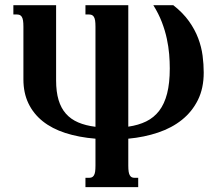

<svg xmlns="http://www.w3.org/2000/svg" viewBox="-20 -539 872 757"><path d="M72.3 -433.6Q72.3 -448.7 70.8 -458Q69.3 -467.3 65.9 -472.7Q62.5 -478 57.6 -480Q52.7 -481.9 46.4 -481.9H32.7V-518.6H201.2V-222.2Q201.2 -177.2 210.9 -144.8Q220.7 -112.3 240 -90.6Q259.3 -68.8 288.3 -56.4Q317.4 -43.9 356.4 -39.1V-433.6Q356.4 -448.7 355 -458Q353.5 -467.3 350.1 -472.7Q346.7 -478 341.8 -480Q336.9 -481.9 330.6 -481.9H316.9V-518.6H485.8V-39.6Q525.9 -45.4 556.4 -60.3Q586.9 -75.2 607.7 -102.3Q628.4 -129.4 638.9 -170.4Q649.4 -211.4 649.4 -269.5Q649.4 -295.9 647 -325.4Q644.5 -355 637.7 -386.7Q630.9 -418.5 618.2 -451.7Q605.5 -484.9 584.5 -518.6H663.1Q701.7 -488.3 725.1 -455.3Q748.5 -422.4 761.5 -387.9Q774.4 -353.5 778.8 -319.3Q783.2 -285.2 783.2 -252.9Q783.2 -190.9 760.3 -144.8Q737.3 -98.6 697.5 -66.7Q657.7 -34.7 603.3 -16.4Q548.8 2 485.8 7.8V113.8Q485.8 128.9 487.3 138.2Q488.8 147.5 492.2 152.8Q495.6 158.2 500.2 160.2Q504.9 162.1 511.7 162.1H524.9V198.7H316.9V162.1H330.6Q336.9 162.1 341.8 160.2Q346.7 158.2 350.1 152.8Q353.5 147.5 355 138.2Q356.4 128.9 356.4 113.8V7.8Q290.5 2.4 237.8 -14.6Q185.1 -31.7 148.4 -61Q111.8 -90.3 92 -131.6Q72.3 -172.9 72.3 -226.1Z"/></svg>

Font: Arian AMU Serif
Style: Bold
Weight: 700
Designer: Ruben Hakobyan (Tarumian)
Foundry: Ruben Hakobyan (Tarumian)
Version: Version 1.002